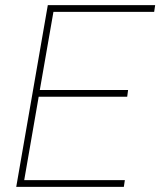

<svg xmlns="http://www.w3.org/2000/svg" viewBox="-20 -731 627 751"><path d="M43.5 0 167 -710.9H586.9L583 -684.6H189L135.7 -378.9H481L477.5 -352.5H131.3L74.7 -26.4H468.3L464.4 0Z"/></svg>

Font: Mardoto Thin
Style: Italic
Weight: 250
Italic angle: -12°
Designer: Christian Robertson, Vahan Hovhannisyan
Foundry: Google
Version: Version 1.000